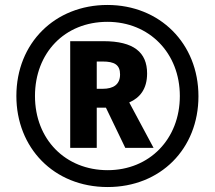

<svg xmlns="http://www.w3.org/2000/svg" viewBox="-20 -744 867 774"><path d="M414 10C627 10 780 -144 780 -356C780 -569 624 -724 413 -724C202 -724 46 -571 46 -357C46 -149 196 10 414 10ZM414 -58C244 -58 121 -182 121 -357C121 -530 240 -656 413 -656C582 -656 705 -530 705 -357C705 -184 583 -58 414 -58ZM263 -148H370V-310H407L485 -148H599L501 -331C544 -350 573 -385 573 -448C573 -533 519 -578 397 -578H263ZM394 -386H370V-496H394C441 -496 464 -483 464 -444C464 -404 438 -386 394 -386Z"/></svg>

Font: Noto Sans Georgian SemiCondensed Bold
Style: Regular
Weight: 700
Width: 4
Designer: Monotype Design Team, Akaki Razmadze
Foundry: Google LLC
Version: Version 2.005